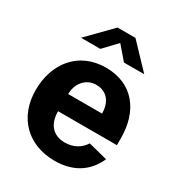

<svg xmlns="http://www.w3.org/2000/svg" viewBox="-180 -865 919 992"><g transform="rotate(30 280.0 -369.5)"><path d="M532 -221V-263C532 -422 447 -540 284 -540C121 -540 26 -417 26 -259C26 -94 135 10 293 10C401 10 479 -38 520 -130L406 -159C381 -119 340 -98 291 -98C223 -98 181 -142 181 -221ZM182 -324C181 -380 219 -438 284 -438C354 -438 384 -385 384 -324ZM471 -609 338 -749H231L94 -609H209L283 -687L350 -609Z"/></g></svg>

Font: Cheyenne Sans
Style: Bold
Weight: 700
Designer: The Public Sans project authors (U.S. Web Design System), Libre Franklin designed by Pablo Impallari and Rodrigo Fuenzal
Foundry: The Cheyenne Sans Project Authors
Version: Version 2.007